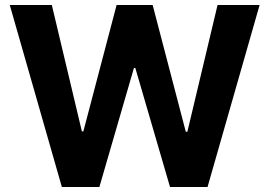

<svg xmlns="http://www.w3.org/2000/svg" viewBox="-20 -747 1076 767"><path d="M377 0H227.1L19 -727.1H187L307.1 -222.2H313L445.8 -727.1H589.8L722.2 -220.7H728.5L849.1 -727.1H1017.1L809.1 0H659.2L520.5 -475.6H515.1Z"/></svg>

Font: My Font
Style: Bold
Weight: 500
Designer: Rasmus Andersson
Foundry: rsms
Version: Version 0.001